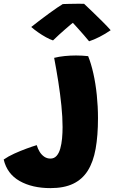

<svg xmlns="http://www.w3.org/2000/svg" viewBox="-206 -727 605 1014"><path d="M60.5 266.5Q-36 266.5 -102.2 229Q-168.5 191.5 -186.5 115.5Q-163 99 -130.5 84.2Q-98 69.5 -66 57.8Q-34 46 -12 39.5Q-6.5 58.5 3.5 74.8Q13.5 91 28 100.8Q42.5 110.5 60.5 110.5Q80 110.5 92.8 96.2Q105.5 82 112.2 58Q119 34 121.8 4.2Q124.5 -25.5 124.5 -56Q124.5 -108 118.2 -169.5Q112 -231 101.8 -296Q91.5 -361 80 -421.5Q105.5 -428 135.5 -431Q165.5 -434 195.5 -434Q227.5 -434 259.5 -430.5Q275 -392.5 287 -339.2Q299 -286 305.2 -225Q311.5 -164 311.5 -103Q311.5 -10.5 299 59Q286.5 128.5 257.5 174.5Q228.5 220.5 180.2 243.5Q132 266.5 60.5 266.5ZM238 -707Q257.5 -689 283.2 -664Q309 -639 334.8 -613.5Q360.5 -588 378.5 -567.5Q350.5 -548 319.5 -532.2Q288.5 -516.5 264.5 -509Q251.5 -525 236.8 -541.8Q222 -558.5 208.5 -573.8Q195 -589 185.2 -599.5Q175.5 -610 172.5 -613.5H188Q182 -609.5 169.2 -599Q156.5 -588.5 140 -574Q123.5 -559.5 106 -543.8Q88.5 -528 74 -513.5Q58.5 -518.5 37 -530.2Q15.5 -542 -5.5 -556.8Q-26.5 -571.5 -41 -584.5Q-18.5 -602.5 6.2 -621.2Q31 -640 54 -656.8Q77 -673.5 96 -686.5Q115 -699.5 125.5 -705.5Q135.5 -706 157.8 -706.5Q180 -707 203.2 -707.2Q226.5 -707.5 238 -707Z"/></svg>

Font: Grandstander Thin ExtraBold
Style: Regular
Weight: 800
Version: Version 1.200